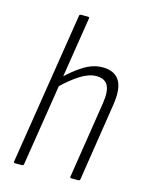

<svg xmlns="http://www.w3.org/2000/svg" viewBox="-106 -750 630 817"><g transform="rotate(15 209.0 -341.5)"><path d="M41 0Q34 0 35 -7L141 -677Q142 -683 149 -683H179Q186 -683 185 -677L79 -7Q78 0 71 0ZM289 0Q282 0 283 -6L336 -345Q344 -398 330.5 -423Q317 -448 280 -448Q247 -448 209 -424Q171 -400 127 -357L132 -400Q172 -440 213 -465.5Q254 -491 296 -491Q348 -491 370 -456.5Q392 -422 380 -347L327 -6Q326 0 319 0Z"/></g></svg>

Font: Sofia Sans Condensed Light
Style: Italic
Weight: 300
Italic angle: -9°
Version: Version 4.100